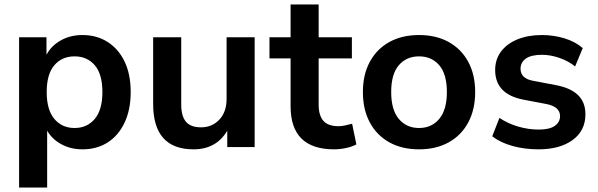

<svg xmlns="http://www.w3.org/2000/svg" viewBox="-20 -655 2662 855"><path d="M65 180V-489H187V-411Q208 -451 250.5 -475Q293 -499 347 -499Q411 -499 459.5 -468Q508 -437 535 -380.5Q562 -324 562 -245Q562 -167 535 -109.5Q508 -52 460 -21Q412 10 347 10Q295 10 253.5 -12.5Q212 -35 190 -73V180ZM312 -85Q368 -85 402 -125.5Q436 -166 436 -245Q436 -325 402 -364.5Q368 -404 312 -404Q256 -404 222 -364.5Q188 -325 188 -245Q188 -166 222 -125.5Q256 -85 312 -85Z M842 10Q662 10 662 -192V-489H787V-190Q787 -138 808 -113Q829 -88 875 -88Q925 -88 957 -122.5Q989 -157 989 -214V-489H1114V0H992V-73Q943 10 842 10Z M1468 10Q1274 10 1274 -182V-395H1180V-489H1274V-635H1399V-489H1547V-395H1399V-189Q1399 -141 1420 -117Q1441 -93 1488 -93Q1502 -93 1517 -96.5Q1532 -100 1548 -104L1567 -12Q1549 -2 1521.5 4Q1494 10 1468 10Z M1846 10Q1770 10 1714 -21Q1658 -52 1627 -109.5Q1596 -167 1596 -245Q1596 -323 1627 -380Q1658 -437 1714 -468Q1770 -499 1846 -499Q1922 -499 1978 -468Q2034 -437 2065 -380Q2096 -323 2096 -245Q2096 -167 2065 -109.5Q2034 -52 1978 -21Q1922 10 1846 10ZM1846 -85Q1902 -85 1936 -125.5Q1970 -166 1970 -245Q1970 -325 1936 -364.5Q1902 -404 1846 -404Q1790 -404 1756 -364.5Q1722 -325 1722 -245Q1722 -166 1756 -125.5Q1790 -85 1846 -85Z M2378 10Q2316 10 2262 -5Q2208 -20 2172 -48L2204 -130Q2241 -105 2287 -91.5Q2333 -78 2379 -78Q2427 -78 2450.5 -94.5Q2474 -111 2474 -138Q2474 -180 2412 -192L2312 -211Q2185 -235 2185 -343Q2185 -391 2211.5 -426Q2238 -461 2285 -480Q2332 -499 2393 -499Q2445 -499 2493 -484.5Q2541 -470 2575 -441L2541 -359Q2512 -383 2471.5 -397Q2431 -411 2394 -411Q2345 -411 2321.5 -394Q2298 -377 2298 -349Q2298 -305 2355 -295L2455 -276Q2520 -264 2553.5 -232Q2587 -200 2587 -146Q2587 -73 2530 -31.5Q2473 10 2378 10Z"/></svg>

Font: Nunito Sans
Style: Bold
Weight: 700
Designer: Vernon Adams
Foundry: Vernon Adams
Version: Version 3.101; ttfautohint (v1.8.4.7-5d5b);gftools[0.9.27]